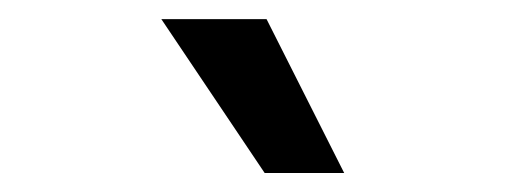

<svg xmlns="http://www.w3.org/2000/svg" viewBox="-20 -802 537 204"><path d="M261.2 -618.2 151.4 -781.7H263.2L345.7 -618.2Z"/></svg>

Font: Karasuma Gothic
Style: Regular
Weight: 500
Designer: Rasmus Andersson / Ryoko Nishizuka
Foundry: Genbu
Version: Version 1.00